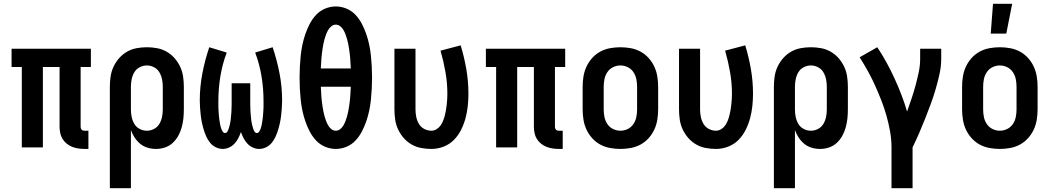

<svg xmlns="http://www.w3.org/2000/svg" viewBox="-20 -777 5540 1012"><path d="M446 8H426Q409 8 392.5 5.5Q376 3 360.5 -3Q345 -9 331.5 -20Q318 -31 309.5 -45Q301 -59 297.5 -75.5Q294 -92 294 -109V-424H206V0H95V-424H41V-520H459V-424H405V-109Q405 -104 406.5 -100Q408 -96 411 -93Q414 -90 418 -89Q422 -88 426 -88H446Z M559 215V-320Q559 -347 563 -374Q567 -401 578.5 -425.5Q590 -450 608 -470.5Q626 -491 649.5 -504.5Q673 -518 700 -523Q727 -528 754 -528Q781 -528 808 -523Q835 -518 858.5 -504.5Q882 -491 900 -470.5Q918 -450 929.5 -425.5Q941 -401 945 -374Q949 -347 949 -320V-200Q949 -176 946.5 -152Q944 -128 937.5 -105Q931 -82 919.5 -61Q908 -40 890 -23.5Q872 -7 849 0.5Q826 8 802 8Q780 8 758 1.5Q736 -5 719 -19Q702 -33 690 -51.5Q678 -70 670 -91V215ZM754 -88Q774 -88 792 -97.5Q810 -107 820 -124Q830 -141 834 -160.5Q838 -180 838 -200V-320Q838 -340 834 -359.5Q830 -379 820 -396Q810 -413 792 -422.5Q774 -432 754 -432Q734 -432 716 -422.5Q698 -413 688 -396Q678 -379 674 -359.5Q670 -340 670 -320V-200Q670 -180 674 -160.5Q678 -141 688 -124Q698 -107 716 -97.5Q734 -88 754 -88Z M1154 8Q1135 8 1117 -1Q1099 -10 1087 -25Q1075 -40 1067 -58Q1059 -76 1053.5 -94.5Q1048 -113 1044 -132Q1040 -151 1038 -170Q1036 -189 1034.5 -208.5Q1033 -228 1033 -247Q1033 -319 1046.5 -389.5Q1060 -460 1083 -528L1175 -500Q1152 -439 1141.5 -374.5Q1131 -310 1131 -245Q1131 -238 1131 -230.5Q1131 -223 1131 -215.5Q1131 -208 1131.5 -200.5Q1132 -193 1132.5 -185.5Q1133 -178 1133.5 -170.5Q1134 -163 1135 -155.5Q1136 -148 1137 -140.5Q1138 -133 1139.5 -125.5Q1141 -118 1142.5 -111Q1144 -104 1147 -96.5Q1150 -89 1154.5 -82.5Q1159 -76 1166 -76Q1174 -76 1178.5 -83.5Q1183 -91 1185.5 -99Q1188 -107 1190 -114.5Q1192 -122 1193.5 -130Q1195 -138 1196 -146.5Q1197 -155 1197.5 -163Q1198 -171 1199 -179Q1200 -187 1200 -195Q1200 -203 1200.5 -211Q1201 -219 1201 -227.5Q1201 -236 1201 -244Q1201 -252 1201 -260V-338H1299V-260Q1299 -252 1299 -244Q1299 -236 1299 -227.5Q1299 -219 1299.5 -211Q1300 -203 1300 -195Q1300 -187 1301 -179Q1302 -171 1302.5 -163Q1303 -155 1304 -146.5Q1305 -138 1306.5 -130Q1308 -122 1310 -114.5Q1312 -107 1314.5 -99Q1317 -91 1321.5 -83.5Q1326 -76 1334 -76Q1341 -76 1345.5 -82.5Q1350 -89 1353 -96.5Q1356 -104 1357.5 -111Q1359 -118 1360.5 -125.5Q1362 -133 1363 -140.5Q1364 -148 1365 -155.5Q1366 -163 1366.5 -170.5Q1367 -178 1367.5 -185.5Q1368 -193 1368.5 -200.5Q1369 -208 1369 -215.5Q1369 -223 1369 -230.5Q1369 -238 1369 -245Q1369 -310 1358.5 -374.5Q1348 -439 1325 -500L1417 -528Q1440 -460 1453.5 -389.5Q1467 -319 1467 -247Q1467 -228 1465.5 -208.5Q1464 -189 1462 -170Q1460 -151 1456 -132Q1452 -113 1446.5 -94.5Q1441 -76 1433 -58Q1425 -40 1413 -25Q1401 -10 1383 -1Q1365 8 1346 8Q1329 8 1312.5 0.5Q1296 -7 1284 -20Q1272 -33 1264 -48.5Q1256 -64 1250 -81Q1244 -64 1236 -48.5Q1228 -33 1216 -20Q1204 -7 1187.5 0.5Q1171 8 1154 8Z M1750 8Q1721 8 1693.5 -3.5Q1666 -15 1646 -36.5Q1626 -58 1612.5 -84Q1599 -110 1589.5 -137.5Q1580 -165 1574 -193.5Q1568 -222 1565 -251Q1562 -280 1560.5 -309Q1559 -338 1559 -367Q1559 -397 1560.5 -426Q1562 -455 1565 -484Q1568 -513 1574 -541.5Q1580 -570 1589.5 -597.5Q1599 -625 1612.5 -651Q1626 -677 1646 -698.5Q1666 -720 1693.5 -731.5Q1721 -743 1750 -743Q1779 -743 1806.5 -731.5Q1834 -720 1854 -698.5Q1874 -677 1887.5 -651Q1901 -625 1910.5 -597.5Q1920 -570 1926 -541.5Q1932 -513 1935 -484Q1938 -455 1939.5 -426Q1941 -397 1941 -368Q1941 -338 1939.5 -309Q1938 -280 1935 -251Q1932 -222 1926 -193.5Q1920 -165 1910.5 -137.5Q1901 -110 1887.5 -84Q1874 -58 1854 -36.5Q1834 -15 1806.5 -3.5Q1779 8 1750 8ZM1829 -416Q1828 -429 1827.5 -442Q1827 -455 1826 -467.5Q1825 -480 1823.5 -493Q1822 -506 1820 -519Q1818 -532 1815.5 -545Q1813 -558 1809.5 -570.5Q1806 -583 1801.5 -595Q1797 -607 1790.5 -618.5Q1784 -630 1773.5 -638.5Q1763 -647 1750 -647Q1737 -647 1726.5 -638.5Q1716 -630 1709.5 -618.5Q1703 -607 1698.5 -595Q1694 -583 1690.5 -570.5Q1687 -558 1684.5 -545Q1682 -532 1680 -519Q1678 -506 1676.5 -493Q1675 -480 1674 -467.5Q1673 -455 1672.5 -442Q1672 -429 1671 -416ZM1750 -88Q1763 -88 1773.5 -96.5Q1784 -105 1790.5 -116.5Q1797 -128 1801.5 -140Q1806 -152 1809.5 -164.5Q1813 -177 1815.5 -190Q1818 -203 1820 -216Q1822 -229 1823.5 -242Q1825 -255 1826 -267.5Q1827 -280 1827.5 -293Q1828 -306 1829 -320H1671Q1672 -306 1672.5 -293Q1673 -280 1674 -267.5Q1675 -255 1676.5 -242Q1678 -229 1680 -216Q1682 -203 1684.5 -190Q1687 -177 1690.5 -164.5Q1694 -152 1698.5 -140Q1703 -128 1709.5 -116.5Q1716 -105 1726.5 -96.5Q1737 -88 1750 -88Z M2254 8Q2227 8 2200 3Q2173 -2 2149.5 -15.5Q2126 -29 2108 -49.5Q2090 -70 2078.5 -94.5Q2067 -119 2063 -146Q2059 -173 2059 -200V-520H2170V-200Q2170 -180 2174 -160.5Q2178 -141 2188 -124Q2198 -107 2216 -97.5Q2234 -88 2254 -88Q2268 -88 2281 -96Q2294 -104 2302 -115.5Q2310 -127 2315.5 -140.5Q2321 -154 2324.5 -168Q2328 -182 2330.5 -196Q2333 -210 2334.5 -224.5Q2336 -239 2337 -253.5Q2338 -268 2338 -282Q2338 -340 2328 -397Q2318 -454 2302 -510L2408 -538Q2427 -476 2438 -412Q2449 -348 2449 -283Q2449 -250 2445.5 -217.5Q2442 -185 2433.5 -153.5Q2425 -122 2410 -92Q2395 -62 2372 -39Q2349 -16 2318 -4Q2287 8 2254 8Z M2946 8H2926Q2909 8 2892.5 5.5Q2876 3 2860.5 -3Q2845 -9 2831.5 -20Q2818 -31 2809.5 -45Q2801 -59 2797.5 -75.5Q2794 -92 2794 -109V-424H2706V0H2595V-424H2541V-520H2959V-424H2905V-109Q2905 -104 2906.5 -100Q2908 -96 2911 -93Q2914 -90 2918 -89Q2922 -88 2926 -88H2946Z M3250 8Q3223 8 3195.5 3Q3168 -2 3144 -15Q3120 -28 3101.5 -48.5Q3083 -69 3071.5 -93.5Q3060 -118 3055.5 -145.5Q3051 -173 3051 -200V-320Q3051 -347 3055.5 -374.5Q3060 -402 3071.5 -426.5Q3083 -451 3101.5 -471.5Q3120 -492 3144 -505Q3168 -518 3195.5 -523Q3223 -528 3250 -528Q3277 -528 3304.5 -523Q3332 -518 3356 -505Q3380 -492 3398.5 -471.5Q3417 -451 3428.5 -426.5Q3440 -402 3444.5 -374.5Q3449 -347 3449 -320V-200Q3449 -173 3444.5 -145.5Q3440 -118 3428.5 -93.5Q3417 -69 3398.5 -48.5Q3380 -28 3356 -15Q3332 -2 3304.5 3Q3277 8 3250 8ZM3250 -88Q3270 -88 3288.5 -97Q3307 -106 3318.5 -123Q3330 -140 3334 -160Q3338 -180 3338 -200V-320Q3338 -340 3334 -360Q3330 -380 3318.5 -397Q3307 -414 3288.5 -423Q3270 -432 3250 -432Q3230 -432 3211.5 -423Q3193 -414 3181.5 -397Q3170 -380 3166 -360Q3162 -340 3162 -320V-200Q3162 -180 3166 -160Q3170 -140 3181.5 -123Q3193 -106 3211.5 -97Q3230 -88 3250 -88Z M3754 8Q3727 8 3700 3Q3673 -2 3649.5 -15.5Q3626 -29 3608 -49.5Q3590 -70 3578.5 -94.5Q3567 -119 3563 -146Q3559 -173 3559 -200V-520H3670V-200Q3670 -180 3674 -160.5Q3678 -141 3688 -124Q3698 -107 3716 -97.5Q3734 -88 3754 -88Q3768 -88 3781 -96Q3794 -104 3802 -115.5Q3810 -127 3815.5 -140.5Q3821 -154 3824.5 -168Q3828 -182 3830.5 -196Q3833 -210 3834.5 -224.5Q3836 -239 3837 -253.5Q3838 -268 3838 -282Q3838 -340 3828 -397Q3818 -454 3802 -510L3908 -538Q3927 -476 3938 -412Q3949 -348 3949 -283Q3949 -250 3945.5 -217.5Q3942 -185 3933.5 -153.5Q3925 -122 3910 -92Q3895 -62 3872 -39Q3849 -16 3818 -4Q3787 8 3754 8Z M4059 215V-320Q4059 -347 4063 -374Q4067 -401 4078.5 -425.5Q4090 -450 4108 -470.5Q4126 -491 4149.5 -504.5Q4173 -518 4200 -523Q4227 -528 4254 -528Q4281 -528 4308 -523Q4335 -518 4358.5 -504.5Q4382 -491 4400 -470.5Q4418 -450 4429.5 -425.5Q4441 -401 4445 -374Q4449 -347 4449 -320V-200Q4449 -176 4446.5 -152Q4444 -128 4437.5 -105Q4431 -82 4419.5 -61Q4408 -40 4390 -23.5Q4372 -7 4349 0.5Q4326 8 4302 8Q4280 8 4258 1.5Q4236 -5 4219 -19Q4202 -33 4190 -51.5Q4178 -70 4170 -91V215ZM4254 -88Q4274 -88 4292 -97.5Q4310 -107 4320 -124Q4330 -141 4334 -160.5Q4338 -180 4338 -200V-320Q4338 -340 4334 -359.5Q4330 -379 4320 -396Q4310 -413 4292 -422.5Q4274 -432 4254 -432Q4234 -432 4216 -422.5Q4198 -413 4188 -396Q4178 -379 4174 -359.5Q4170 -340 4170 -320V-200Q4170 -180 4174 -160.5Q4178 -141 4188 -124Q4198 -107 4216 -97.5Q4234 -88 4254 -88Z M4679 215V0Q4679 -42 4671.5 -84Q4664 -126 4652.5 -167Q4641 -208 4625.5 -247.5Q4610 -287 4592.5 -326Q4575 -365 4554.5 -402Q4534 -439 4511 -475L4604 -528Q4630 -489 4652.5 -448Q4675 -407 4694.5 -364.5Q4714 -322 4731 -278Q4748 -234 4761 -189Q4773 -223 4784.5 -257Q4796 -291 4805.5 -326Q4815 -361 4822.5 -396.5Q4830 -432 4830 -468V-520H4941V-468Q4941 -427 4932 -386.5Q4923 -346 4911.5 -306.5Q4900 -267 4885.5 -228Q4871 -189 4856 -151Q4841 -113 4824.5 -75Q4808 -37 4790 0V215Z M5250 8Q5223 8 5195.5 3Q5168 -2 5144 -15Q5120 -28 5101.5 -48.5Q5083 -69 5071.5 -93.5Q5060 -118 5055.5 -145.5Q5051 -173 5051 -200V-320Q5051 -347 5055.5 -374.5Q5060 -402 5071.5 -426.5Q5083 -451 5101.5 -471.5Q5120 -492 5144 -505Q5168 -518 5195.5 -523Q5223 -528 5250 -528Q5277 -528 5304.5 -523Q5332 -518 5356 -505Q5380 -492 5398.5 -471.5Q5417 -451 5428.5 -426.5Q5440 -402 5444.5 -374.5Q5449 -347 5449 -320V-200Q5449 -173 5444.5 -145.5Q5440 -118 5428.5 -93.5Q5417 -69 5398.5 -48.5Q5380 -28 5356 -15Q5332 -2 5304.5 3Q5277 8 5250 8ZM5250 -88Q5270 -88 5288.5 -97Q5307 -106 5318.5 -123Q5330 -140 5334 -160Q5338 -180 5338 -200V-320Q5338 -340 5334 -360Q5330 -380 5318.5 -397Q5307 -414 5288.5 -423Q5270 -432 5250 -432Q5230 -432 5211.5 -423Q5193 -414 5181.5 -397Q5170 -380 5166 -360Q5162 -340 5162 -320V-200Q5162 -180 5166 -160Q5170 -140 5181.5 -123Q5193 -106 5211.5 -97Q5230 -88 5250 -88ZM5202 -600 5214 -757H5315L5284 -600Z"/></svg>

Font: Iosevka
Style: Bold
Weight: 700
Monospace: yes
Designer: Belleve Invis
Foundry: Belleve Invis
Version: Version 32.5.0; ttfautohint (v1.8.4)